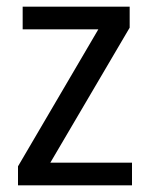

<svg xmlns="http://www.w3.org/2000/svg" viewBox="-20 -556 449 576"><path d="M376 0H34V-57L275 -468H48V-536H369V-473L131 -68H376Z"/></svg>

Font: Noto Sans Thai SemiCondensed
Style: Regular
Weight: 400
Width: 4
Designer: Monotype Design Team
Foundry: Monotype Imaging Inc.
Version: Version 2.001